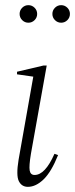

<svg xmlns="http://www.w3.org/2000/svg" viewBox="-20 -714 291 744"><path d="M217 -626Q203 -626 193 -636Q183 -646 183 -660Q183 -674 193 -684Q203 -694 217 -694Q231 -694 241 -684Q251 -674 251 -660Q251 -646 241 -636Q231 -626 217 -626ZM90 -626Q76 -626 66 -636Q56 -646 56 -660Q56 -674 66 -684Q76 -694 90 -694Q104 -694 114 -684Q124 -674 124 -660Q124 -646 114 -636Q104 -626 90 -626ZM88 10Q64 10 53 -12Q42 -34 52 -95L109 -417L46 -426V-436L148 -460H161L100 -119Q92 -71 95 -53.5Q98 -36 114 -36Q155 -36 191 -118L205 -113Q179 -48 149 -19Q119 10 88 10Z"/></svg>

Font: Spectral ExtraLight
Style: Italic
Weight: 275
Italic angle: -10°
Designer: Jean-Baptiste Levee
Foundry: Production Type
Version: Version 2.001